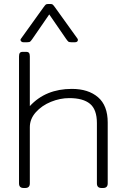

<svg xmlns="http://www.w3.org/2000/svg" viewBox="-20 -939 628 959"><path d="M85 -746 197 -902Q205 -913 208.5 -916Q212 -919 220 -919H232Q240 -919 243.5 -916Q247 -913 255 -902L367 -746Q369 -744 369 -739Q369 -734 365 -731Q361 -728 355 -728H336Q325 -728 321 -731.5Q317 -735 310 -745L226 -867L142 -745Q135 -735 131 -731.5Q127 -728 116 -728H97Q89 -728 84.5 -734Q80 -740 85 -746ZM75 -23V-657Q75 -669 79 -674.5Q83 -680 94 -680H110Q121 -680 125 -674.5Q129 -669 129 -657V-409Q208 -495 339 -495Q421 -495 469.5 -453.5Q518 -412 518 -327V-23Q518 0 495 0H487Q464 0 464 -23V-324Q464 -392 429.5 -420.5Q395 -449 326 -449Q280 -449 234.5 -430.5Q189 -412 159 -378.5Q129 -345 129 -304V-23Q129 0 106 0H98Q75 0 75 -23Z"/></svg>

Font: Mitr ExtraLight
Style: Regular
Weight: 275
Designer: Thanarat Vachiruckul
Foundry: Cadson Demak Co.,Ltd.
Version: Version 1.001